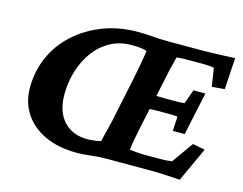

<svg xmlns="http://www.w3.org/2000/svg" viewBox="-85 -711 1075 851"><g transform="rotate(15 452.5 -285.0)"><path d="M326.2 8.8Q241.2 8.8 179.7 -20Q118.2 -48.8 85 -99.6Q51.8 -150.4 51.8 -216.8Q51.8 -293.9 81.5 -359.9Q111.3 -425.8 165.5 -474.6Q219.7 -523.4 292.5 -551.3Q365.2 -579.1 451.2 -579.1Q486.3 -579.1 518.1 -576.2Q549.8 -573.2 585 -573.2H750Q768.6 -573.2 795.9 -574.2Q823.2 -575.2 850.1 -576.2Q877 -577.1 896.5 -578.1L887.7 -433.6L829.1 -428.7L816.4 -512.7Q804.7 -514.6 794.4 -515.6Q784.2 -516.6 772.5 -516.6H709Q686.5 -516.6 671.4 -516.1Q656.2 -515.6 644.5 -513.7Q642.6 -505.9 638.2 -487.8Q633.8 -469.7 627.9 -445.3Q622.1 -420.9 617.2 -394.5L571.3 -180.7Q566.4 -154.3 561.5 -131.3Q556.6 -108.4 554.2 -91.3Q551.8 -74.2 550.8 -65.4Q567.4 -63.5 585 -62Q602.5 -60.5 627 -60.5H675.8Q707 -60.5 720.2 -61.5Q733.4 -62.5 745.1 -64.5L814.5 -162.1L871.1 -151.4L798.8 5.9Q771.5 3.9 734.9 2Q698.2 0 668.9 0H462.9Q424.8 0 391.6 4.4Q358.4 8.8 326.2 8.8ZM355.5 -61.5Q369.1 -61.5 386.2 -63.5Q403.3 -65.4 418 -69.3Q419.9 -78.1 423.8 -94.2Q427.7 -110.4 433.1 -130.9Q438.5 -151.4 443.4 -173.8Q448.2 -196.3 452.1 -216.8L483.4 -365.2Q488.3 -387.7 492.2 -409.7Q496.1 -431.6 500 -451.7Q503.9 -471.7 505.9 -486.3Q507.8 -501 508.8 -507.8Q496.1 -511.7 478.5 -513.7Q460.9 -515.6 439.5 -515.6Q383.8 -515.6 340.3 -491.2Q296.9 -466.8 267.6 -426.3Q238.3 -385.7 222.7 -334.5Q207 -283.2 207 -228.5Q207 -148.4 247.6 -105Q288.1 -61.5 355.5 -61.5ZM712.9 -195.3 716.8 -261.7Q710.9 -262.7 696.3 -263.2Q681.6 -263.7 663.1 -263.7H623Q605.5 -263.7 590.8 -262.7Q576.2 -261.7 567.4 -260.7L581.1 -328.1Q590.8 -327.1 605 -326.2Q619.1 -325.2 636.7 -325.2H676.8Q695.3 -325.2 710 -325.7Q724.6 -326.2 731.4 -327.1L754.9 -392.6H809.6L767.6 -195.3Z"/></g></svg>

Font: Crimson Pro
Style: Bold Italic
Weight: 700
Italic angle: -12°
Designer: Jacques Le Bailly
Foundry: Baron von Fonthausen
Version: Version 1.003